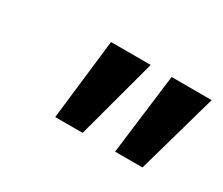

<svg xmlns="http://www.w3.org/2000/svg" viewBox="-55 -701 535 461"><g transform="rotate(30 213.0 -470.5)"><path d="M147 -582 121 -359H197L257 -582ZM315 -582 287 -359H363L426 -582Z"/></g></svg>

Font: Lisu Bosa Black
Style: Italic
Weight: 900
Italic angle: -19°
Designer: David Morse, Annie Olsen, Victor Gaultney, Frank Grießhammer (Latin)
Foundry: SIL International
Version: Version 2.000